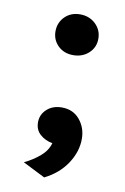

<svg xmlns="http://www.w3.org/2000/svg" viewBox="-72 -502 439 675"><g transform="rotate(10 147.5 -165.0)"><path d="M134 128.5 54.5 88.5Q86.5 73 110.2 52.5Q134 32 141.5 5Q115.5 0.5 97.2 -15.8Q79 -32 79 -59Q79 -86.5 99.8 -105.5Q120.5 -124.5 153 -124.5Q193.5 -124.5 217.2 -95.8Q241 -67 241 -27.5Q241 18 212.8 60.8Q184.5 103.5 134 128.5ZM84 -384.5Q84 -415.5 105.2 -436.8Q126.5 -458 159.5 -458Q192.5 -458 214.8 -436.8Q237 -415.5 237 -384.5Q237 -353.5 214.8 -333Q192.5 -312.5 159.5 -312.5Q126.5 -312.5 105.2 -333.2Q84 -354 84 -384.5Z"/></g></svg>

Font: Karla SemiBold
Style: Regular
Weight: 600
Designer: Jonathan Pinhorn
Version: Version 2.004; ttfautohint (v1.8.4.7-5d5b);gftools[0.9.33]